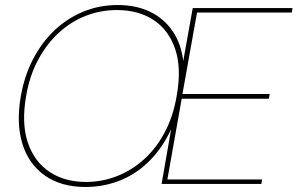

<svg xmlns="http://www.w3.org/2000/svg" viewBox="-20 -732 1184 764"><path d="M320 12Q223 12 158.5 -33.5Q94 -79 69 -160.5Q44 -242 63 -350Q77 -430 111.5 -496.5Q146 -563 196.5 -611Q247 -659 311 -685.5Q375 -712 448 -712Q522 -712 577.5 -685Q633 -658 667 -608Q701 -558 709 -489L747 -700H1144L1141 -682H764L706 -358H1053L1050 -339H703L646 -18H1023L1020 0H623L661 -218Q627 -144 575 -92Q523 -40 458 -14Q393 12 320 12ZM322 -8Q386 -8 445 -31Q504 -54 552.5 -97.5Q601 -141 635 -204.5Q669 -268 683 -350Q703 -461 677 -537Q651 -613 591 -652.5Q531 -692 445 -692Q381 -692 322.5 -669.5Q264 -647 215.5 -603Q167 -559 132.5 -495.5Q98 -432 84 -350Q65 -242 90.5 -165.5Q116 -89 176.5 -48.5Q237 -8 322 -8Z"/></svg>

Font: DM Sans 11pt Thin
Style: Italic
Weight: 250
Italic angle: -10°
Version: Version 4.004;gftools[0.9.30]